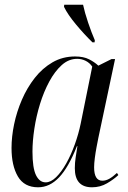

<svg xmlns="http://www.w3.org/2000/svg" viewBox="-20 -786 544 816"><path d="M142 10Q83 10 56 -36Q29 -82 29 -157Q29 -205 40 -258Q51 -311 73 -362Q95 -413 127.5 -454.5Q160 -496 203 -521Q246 -546 299 -546Q335 -546 358.5 -534Q382 -522 398 -507L454 -535H469L398 -200Q395 -185 390.5 -161.5Q386 -138 383 -114.5Q380 -91 380 -75Q380 -18 415 -18Q430 -18 445 -26.5Q460 -35 477 -51L483 -42Q464 -24 435 -7Q406 10 371 10Q298 10 298 -71Q298 -94 301.5 -116.5Q305 -139 309 -165H307Q271 -74 231 -32Q191 10 142 10ZM174 -11Q196 -11 218.5 -33Q241 -55 261.5 -91.5Q282 -128 298 -172.5Q314 -217 323 -261L372 -503Q361 -519 344 -527.5Q327 -536 308 -536Q272 -536 242.5 -509.5Q213 -483 189.5 -439.5Q166 -396 150 -344Q134 -292 126 -239Q118 -186 118 -142Q118 -72 133 -41.5Q148 -11 174 -11ZM373 -606Q338 -640 303 -682Q268 -724 252 -757L253 -766H333Q340 -733 354.5 -690Q369 -647 383 -615L382 -606Z"/></svg>

Font: Noto Serif Display Condensed
Style: Italic
Weight: 400
Width: 3
Italic angle: -12°
Designer: Monotype Design Team
Foundry: Monotype Imaging Inc.
Version: Version 2.009